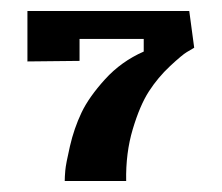

<svg xmlns="http://www.w3.org/2000/svg" viewBox="-20 -330 404 350"><path d="M30 -310H325L334 -243Q329 -240 320.5 -235Q312 -230 290 -209.5Q268 -189 251.5 -163.5Q235 -138 222 -94.5Q209 -51 210 0H98Q98 -7 99 -19Q100 -31 107.5 -63.5Q115 -96 128.5 -124.5Q142 -153 171.5 -185.5Q201 -218 242 -236V-259H125V-219L30 -218Z"/></svg>

Font: RIT Keram
Style: Bold
Weight: 700
Designer: Sanesh MV
Version: Version 1.0